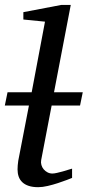

<svg xmlns="http://www.w3.org/2000/svg" viewBox="-33 -757 360 789"><path d="M295.9 -323.2H179.2L136.2 -99.1Q134.3 -88.9 137.2 -78.9Q140.1 -68.8 146.5 -61.3Q152.8 -53.7 162.1 -48.8Q171.4 -43.9 182.1 -43.9Q189.5 -43.9 201.4 -46.6Q213.4 -49.3 225.6 -52.7Q237.8 -56.2 248.3 -59.6Q258.8 -63 263.2 -64V-25.9Q257.3 -23.4 241.2 -17.3Q225.1 -11.2 205.1 -4.6Q185.1 2 163.3 7.1Q141.6 12.2 124 12.2Q101.1 12.2 85 6.8Q68.8 1.5 58.6 -8.3Q48.3 -18.1 43.7 -31.5Q39.1 -44.9 39.1 -61Q39.1 -76.2 42 -96.2L85.9 -323.2H-13.2L-2 -377.9H97.2L151.9 -668L63 -676.8V-707L219.2 -736.8H257.8L189 -377.9H307.1Z"/></svg>

Font: Charis SIL Am
Style: Italic
Weight: 400
Italic angle: -11°
Foundry: SIL International
Version: Version 5.000